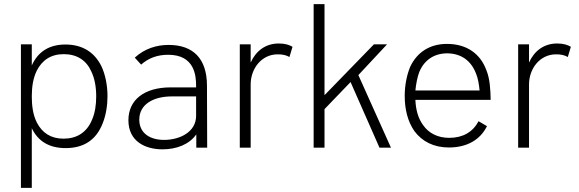

<svg xmlns="http://www.w3.org/2000/svg" viewBox="-20 -720 2822 936"><path d="M474 -398C440 -466 381 -503 299 -503C220 -503 165 -468 135 -401V-504H82V196H135V-95C165 -32 219 2 300 2C390 2 450 -39 481 -120C497 -160 504 -207 504 -251C504 -303 494 -356 474 -398ZM429 -137C403 -73 353 -44 290 -44C228 -44 186 -72 160 -122C140 -161 135 -207 135 -251C135 -298 142 -340 159 -375C185 -426 227 -456 291 -456C355 -456 401 -426 425 -372C441 -339 449 -297 449 -250C449 -209 443 -169 429 -137Z M990 0 989 -302C989 -435 921 -501 802 -501C743 -501 685 -483 637 -439L668 -405C705 -438 749 -453 800 -453C930 -453 936 -349 936 -301V-294H812C683 -294 606 -233 606 -134C606 -30 689 8 772 8C841 8 903 -16 937 -65V0ZM936 -155C936 -77 857 -38 780 -38C713 -38 659 -69 659 -137C659 -209 724 -250 818 -250H936Z M1339 -508C1274 -508 1227 -471 1202 -415V-504H1149V0H1202V-308C1202 -387 1256 -454 1331 -455C1358 -456 1378 -450 1391 -442L1406 -492C1390 -501 1371 -508 1339 -508Z M1509 0H1562V-188L1689 -320L1830 0H1886L1727 -354L1867 -504H1803L1562 -256V-700H1509Z M2170 -48C2115 -48 2070 -70 2042 -111C2018 -144 2007 -186 2005 -233H2372C2371 -286 2368 -337 2351 -378C2321 -460 2253 -506 2159 -506C2075 -506 2013 -465 1980 -395C1963 -355 1953 -303 1953 -253C1953 -188 1967 -129 2000 -81C2038 -30 2095 -1 2168 -1C2256 -1 2321 -38 2354 -105L2313 -129C2285 -76 2236 -48 2170 -48ZM2024 -369C2048 -427 2096 -460 2161 -460C2229 -459 2276 -424 2300 -363C2310 -339 2315 -311 2318 -279H2005C2008 -310 2015 -346 2024 -369Z M2696 -508C2631 -508 2584 -471 2559 -415V-504H2506V0H2559V-308C2559 -387 2613 -454 2688 -455C2715 -456 2735 -450 2748 -442L2763 -492C2747 -501 2728 -508 2696 -508Z"/></svg>

Font: Arthouse Owned Light
Style: Regular
Weight: 300
Designer: Jeremy Tribby
Foundry: Tribby Type
Version: Version 1.000;PS 001.000;hotconv 1.0.88;makeotf.lib2.5.64775